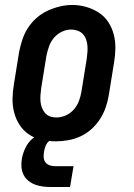

<svg xmlns="http://www.w3.org/2000/svg" viewBox="-20 -561 540 773"><path d="M205 8Q176 8 148 2Q120 -4 97 -19.5Q74 -35 59 -58Q44 -81 37 -108Q30 -135 30.5 -164Q31 -193 36 -222L57 -352Q62 -377 70 -401.5Q78 -426 92.5 -448.5Q107 -471 127.5 -489Q148 -507 172 -518Q196 -529 221 -535Q246 -541 271 -541Q300 -541 327.5 -533Q355 -525 378 -510Q401 -495 416 -472Q431 -449 438 -422Q445 -395 444.5 -366Q444 -337 439 -308L418 -178Q414 -153 405.5 -128.5Q397 -104 382.5 -81.5Q368 -59 348 -41Q328 -23 304 -12Q280 -1 254.5 3.5Q229 8 205 8ZM207 -88Q226 -88 245 -96.5Q264 -105 277.5 -120.5Q291 -136 298 -155Q305 -174 308 -193L329 -323Q331 -337 332 -350.5Q333 -364 332 -377Q331 -390 326.5 -402.5Q322 -415 313.5 -424Q305 -433 292.5 -437.5Q280 -442 266 -442Q247 -442 228.5 -433Q210 -424 197 -408.5Q184 -393 177.5 -374.5Q171 -356 167 -337L146 -207Q144 -193 143 -179.5Q142 -166 143 -153Q144 -140 148.5 -128Q153 -116 161 -106.5Q169 -97 181 -92.5Q193 -88 207 -88ZM187 192Q170 192 153.5 190Q137 188 122 182.5Q107 177 94.5 167Q82 157 75 143Q68 129 66.5 112Q65 95 68 78Q72 56 82.5 34Q93 12 111.5 -3.5Q130 -19 153.5 -26Q177 -33 199 -33L194 0Q186 0 178.5 6Q171 12 167 19.5Q163 27 160.5 35.5Q158 44 157 52Q155 63 156 74Q157 85 163.5 93Q170 101 180 104.5Q190 108 201 108H276L262 192Z"/></svg>

Font: Iosevka Slab
Style: Bold Italic
Weight: 700
Italic angle: -9°
Monospace: yes
Designer: Belleve Invis
Foundry: Belleve Invis
Version: Version 11.1.0; ttfautohint (v1.8.3)